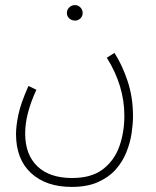

<svg xmlns="http://www.w3.org/2000/svg" viewBox="-20 -505 614 755"><path d="M43 22Q43 -10 52.5 -55Q62 -100 92 -167L123 -152Q101 -104 90 -61.5Q79 -19 79 20Q79 103 127 149Q175 195 264 195Q339 195 384 161Q429 127 449 71.5Q469 16 469 -50Q469 -168 400 -278L430 -297Q460 -251 481.5 -187Q503 -123 503 -48Q503 -18 497.5 19Q492 56 477 93.5Q462 131 435 161.5Q408 192 365.5 211Q323 230 262 230Q161 230 102 175.5Q43 121 43 22ZM275 -424Q262 -424 252.5 -432.5Q243 -441 243 -454Q243 -467 252.5 -476Q262 -485 275 -485Q287 -485 296 -476Q305 -467 305 -454Q305 -441 296 -432.5Q287 -424 275 -424Z"/></svg>

Font: Noto Sans Arabic Cond ExtLt
Style: Regular
Weight: 200
Width: 3
Designer: Monotype Design Team, Nadine Chahine, Nizar Qandah and Khaled Hosny
Foundry: Monotype Imaging Inc.
Version: Version 2.012; ttfautohint (v1.8.4.7-5d5b)